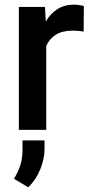

<svg xmlns="http://www.w3.org/2000/svg" viewBox="-20 -558 394 825"><path d="M340.3 -531.7 339.4 -422.4Q315.9 -426.3 291.5 -426.3Q247.6 -426.3 219.7 -408.7Q191.9 -391.1 178.7 -360.4V0H61V-528.3H173.3L176.8 -465.8Q196.3 -499.5 226.8 -518.8Q257.3 -538.1 298.3 -538.1Q309.1 -538.1 321.5 -536.1Q334 -534.2 340.3 -531.7ZM171.4 45.4V82Q171.4 124.5 152.6 170.4Q133.8 216.3 101.1 246.6L40 210Q57.1 182.6 66.9 153.3Q76.7 124 76.7 86.4V45.4Z"/></svg>

Font: Vazirmatn UI Medium
Style: Regular
Weight: 500
Designer: Saber Rastikerdar
Foundry: Saber Rastikerdar
Version: Version 33.003